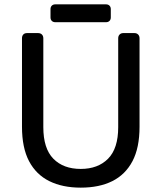

<svg xmlns="http://www.w3.org/2000/svg" viewBox="-20 -852 741 882"><path d="M351 10Q267 10 206.5 -20Q146 -50 113.5 -111.5Q81 -173 81 -270V-676Q81 -687 87 -693.5Q93 -700 104 -700H155Q166 -700 172.5 -693.5Q179 -687 179 -676V-268Q179 -170 225 -123Q271 -76 351 -76Q430 -76 476.5 -123Q523 -170 523 -268V-676Q523 -687 529.5 -693.5Q536 -700 546 -700H598Q608 -700 614.5 -693.5Q621 -687 621 -676V-270Q621 -173 588.5 -111.5Q556 -50 496 -20Q436 10 351 10ZM234 -750Q224 -750 218 -756Q212 -762 212 -772V-810Q212 -820 218 -826Q224 -832 234 -832H467Q477 -832 483 -826Q489 -820 489 -810V-772Q489 -762 483 -756Q477 -750 467 -750Z"/></svg>

Font: RubikRegular
Style: Regular
Weight: 400
Designer: Hubert and Fischer
Foundry: Hubert and Fischer
Version: Version 2.300;gftools[0.9.30]